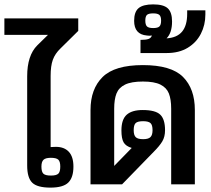

<svg xmlns="http://www.w3.org/2000/svg" viewBox="-57 -841 962 876"><path d="M67 -86V-493Q67 -588 113 -634L162 -682H-37V-757H300V-700L219 -620Q194 -596 184 -568Q174 -540 174 -495V-170Q183 -171 198 -171Q236 -171 257 -148.5Q278 -126 278 -81Q278 -31 254.5 -8Q231 15 173 15Q113 15 90 -7.5Q67 -30 67 -86ZM218 -81Q218 -104 209 -112.5Q200 -121 175 -121Q151 -121 141.5 -112Q132 -103 132 -81Q132 -57 141 -48.5Q150 -40 175 -40Q200 -40 209 -48.5Q218 -57 218 -81Z M356 -339Q356 -435 411 -489.5Q466 -544 595 -544Q724 -544 778 -490Q832 -436 832 -339V0H724V-345Q724 -388 713.5 -414.5Q703 -441 675 -455Q647 -469 595 -469Q542 -469 513.5 -455Q485 -441 474.5 -414.5Q464 -388 464 -345V-84L544 -166Q517 -174 507 -191.5Q497 -209 497 -246Q497 -296 521 -317.5Q545 -339 594 -339Q652 -339 674 -318Q696 -297 696 -247Q696 -217 683.5 -196Q671 -175 644 -148L500 0H356ZM639 -247Q639 -271 629.5 -279.5Q620 -288 596 -288Q571 -288 562 -279.5Q553 -271 553 -247Q553 -224 562.5 -215Q572 -206 596 -206Q620 -206 629.5 -215.5Q639 -225 639 -247Z M584 -659Q608 -659 620 -663Q632 -667 636 -679L624 -678L613 -679Q555 -684 555 -746Q555 -787 575.5 -804Q596 -821 642 -821Q689 -821 708.5 -803Q728 -785 728 -743Q728 -691 703 -666Q751 -669 774 -697Q797 -725 797 -778V-794H880V-775Q880 -727 859.5 -687Q839 -647 799.5 -623Q760 -599 704 -599H584ZM678 -747Q678 -766 670 -773Q662 -780 642 -780Q621 -780 613.5 -773Q606 -766 606 -747Q606 -728 613.5 -720.5Q621 -713 642 -713Q663 -713 670.5 -720.5Q678 -728 678 -747Z"/></svg>

Font: Pridi
Style: Regular
Weight: 400
Designer: Katatrad Team
Foundry: CadsonDemak
Version: Version 1.001